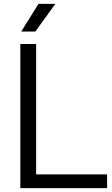

<svg xmlns="http://www.w3.org/2000/svg" viewBox="-20 -966 576 986"><path d="M84.5 0V-740H165.5V-70.5H530V0ZM89 -804 177.5 -946H264L161.5 -804Z"/></svg>

Font: Encode Sans Condensed Thin
Style: Regular
Weight: 400
Version: Version 3.002